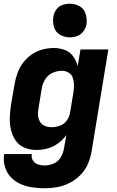

<svg xmlns="http://www.w3.org/2000/svg" viewBox="-29 -795 625 1028"><path d="M210 213Q244 213 277.5 207Q311 201 343.5 184.5Q376 168 401.5 142Q427 116 441 84Q455 52 461 18L551 -530H402L387 -442Q379 -470 362.5 -493.5Q346 -517 318 -527.5Q290 -538 259 -538Q229 -538 198.5 -530Q168 -522 141 -503.5Q114 -485 94.5 -459Q75 -433 64.5 -403.5Q54 -374 49 -344L30 -234Q25 -200 23.5 -166.5Q22 -133 29.5 -101Q37 -69 54.5 -43Q72 -17 102 -4.5Q132 8 166 8Q196 8 225.5 0Q255 -8 281.5 -27Q308 -46 326 -72L314 -2Q310 23 297 46Q284 69 259.5 80Q235 91 210 91Q192 91 174.5 85.5Q157 80 147.5 64.5Q138 49 141 30H-7Q-12 64 -3 96.5Q6 129 28 152.5Q50 176 79.5 189.5Q109 203 142.5 208Q176 213 210 213ZM248 -114Q229 -114 212 -120.5Q195 -127 185.5 -142.5Q176 -158 174.5 -176.5Q173 -195 177 -214L195 -324Q199 -348 213.5 -371Q228 -394 252.5 -405Q277 -416 302 -416Q322 -416 338.5 -406Q355 -396 361 -378Q367 -360 367 -340Q367 -320 364 -300L346 -190Q342 -168 328 -149Q314 -130 292 -122Q270 -114 248 -114ZM345 -595Q365 -595 384.5 -602Q404 -609 417 -626.5Q430 -644 434 -663Q438 -692 430 -719.5Q422 -747 398 -761Q374 -775 345 -775Q325 -775 305.5 -768.5Q286 -762 273 -744.5Q260 -727 257 -707Q252 -678 260 -650.5Q268 -623 292.5 -609Q317 -595 345 -595Z"/></svg>

Font: Iosevka Sparkle Heavy Oblique
Style: Regular
Weight: 900
Italic angle: -9°
Designer: Belleve Invis
Foundry: Belleve Invis
Version: Version 4.5.0; ttfautohint (v1.8.3)